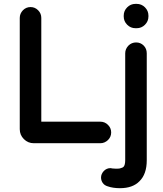

<svg xmlns="http://www.w3.org/2000/svg" viewBox="-20 -735 851 1001"><path d="M625 -649.4V-653.3Q625 -678.7 643.1 -696.8Q661.1 -714.8 686.5 -714.8H692.4Q717.8 -714.8 735.8 -696.8Q753.9 -678.7 753.9 -653.3V-649.4Q753.9 -624 735.8 -606Q717.8 -587.9 692.4 -587.9H686.5Q661.1 -587.9 643.1 -606Q625 -624 625 -649.4ZM83 -61.5V-641.6Q83 -664.1 99.6 -681.6Q116.2 -698.2 139.2 -698.2Q162.1 -698.2 178.7 -681.6Q195.3 -665 195.3 -641.6V-101.6V-100.6Q196.3 -100.6 196.3 -100.6H502.9Q526.4 -100.6 543 -84Q559.6 -67.4 559.6 -44.4Q559.6 -21.5 543 -4.9Q525.4 11.7 502.9 11.7H156.2Q126 11.7 104.5 -9.8Q83 -31.2 83 -61.5ZM195.3 -99.6ZM568.4 143.6H571.3Q577.1 144.5 585 144.5Q592.8 144.5 599.1 144Q605.5 143.6 609.4 141.6Q619.1 139.6 624 134.8Q632.8 126 632.8 98.6V-457Q632.8 -479.5 649.4 -497.1Q666 -513.7 689.5 -513.7Q712.9 -513.7 729 -497.6Q745.1 -481.4 745.1 -457V100.6Q745.1 172.9 707 210Q671.9 246.1 605.5 246.1Q568.4 246.1 541 236.3Q524.4 231.4 515.6 218.8Q506.8 206.1 506.8 190.4Q506.8 171.9 521.5 156.2Q536.1 141.6 555.7 141.6H556.6Z"/></svg>

Font: FakePearl
Style: SemiBold
Weight: 400
Version: Version 1.2